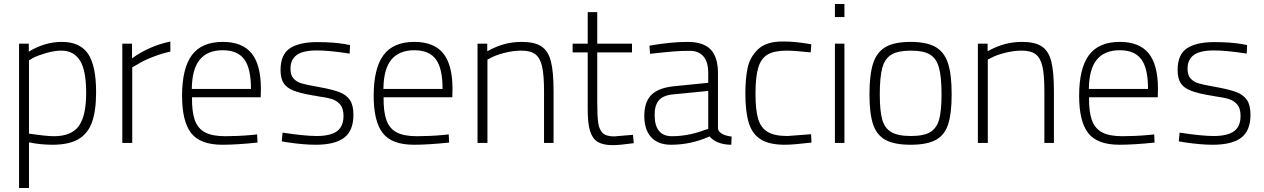

<svg xmlns="http://www.w3.org/2000/svg" viewBox="-20 -720 6364 967"><path d="M76 -500H125V-460Q206 -509 291 -509Q383 -509 423.5 -449Q464 -389 464 -256Q464 -161 443 -103.5Q422 -46 374 -18.5Q326 9 245 9Q184 9 126 -3V227H76ZM414 -252Q414 -366 382.5 -415.5Q351 -465 289 -465Q255 -465 214.5 -453.5Q174 -442 148 -429L126 -416V-47Q214 -34 252 -34Q340 -34 377 -85.5Q414 -137 414 -252Z M596 -500H645V-426Q730 -488 838 -511V-460Q797 -452 746.5 -432Q696 -412 673 -396L646 -381V0H596Z M897 -237Q897 -376 946.5 -442.5Q996 -509 1102 -509Q1200 -509 1247 -451.5Q1294 -394 1294 -272L1293 -230H947Q946 -158 961 -115.5Q976 -73 1012.5 -53.5Q1049 -34 1114 -34Q1141 -34 1177.5 -35.5Q1214 -37 1245 -40L1275 -43L1277 -2Q1173 9 1100 9Q988 9 942.5 -50Q897 -109 897 -237ZM1244 -272Q1244 -376 1210 -421.5Q1176 -467 1102 -467Q1025 -467 986 -419.5Q947 -372 946 -272Z M1429 -3 1399 -8 1403 -52Q1516 -35 1574 -35Q1644 -35 1677 -59Q1710 -83 1710 -136Q1710 -174 1693.5 -193.5Q1677 -213 1651.5 -221Q1626 -229 1581 -235Q1574 -237 1558 -239Q1493 -250 1458 -264Q1423 -278 1408 -302Q1393 -326 1393 -367Q1393 -446 1440.5 -477Q1488 -508 1578 -508Q1658 -508 1717 -498L1743 -493L1741 -450Q1639 -466 1576 -466Q1506 -466 1474.5 -443Q1443 -420 1443 -374Q1443 -342 1458 -325Q1473 -308 1497.5 -300.5Q1522 -293 1569 -285Q1576 -283 1590 -281Q1656 -269 1690.5 -255.5Q1725 -242 1742.5 -216Q1760 -190 1760 -142Q1760 -62 1713.5 -26.5Q1667 9 1570 9Q1509 9 1429 -3Z M1862 -237Q1862 -376 1911.5 -442.5Q1961 -509 2067 -509Q2165 -509 2212 -451.5Q2259 -394 2259 -272L2258 -230H1912Q1911 -158 1926 -115.5Q1941 -73 1977.5 -53.5Q2014 -34 2079 -34Q2106 -34 2142.5 -35.5Q2179 -37 2210 -40L2240 -43L2242 -2Q2138 9 2065 9Q1953 9 1907.5 -50Q1862 -109 1862 -237ZM2209 -272Q2209 -376 2175 -421.5Q2141 -467 2067 -467Q1990 -467 1951 -419.5Q1912 -372 1911 -272Z M2385 -500H2434V-462Q2482 -488 2523 -498.5Q2564 -509 2608 -509Q2672 -509 2706.5 -486.5Q2741 -464 2754.5 -411.5Q2768 -359 2768 -261V0H2720V-260Q2720 -341 2710.5 -384Q2701 -427 2677 -446Q2653 -465 2606 -465Q2565 -465 2522 -454Q2479 -443 2457 -431L2435 -420V0H2385Z M2940 -169V-456H2864V-500H2940V-659H2988V-500H3163V-456H2988V-203Q2988 -134 2993 -100.5Q2998 -67 3015.5 -50Q3033 -33 3073 -33L3168 -41L3172 1Q3102 11 3066 11Q3018 11 2991 -5Q2964 -21 2952 -59.5Q2940 -98 2940 -169Z M3225 -136Q3225 -205 3259 -240.5Q3293 -276 3368 -285L3547 -303V-351Q3547 -409 3522.5 -436.5Q3498 -464 3455 -464Q3411 -464 3373 -461Q3335 -458 3254 -449L3251 -490Q3359 -509 3443 -509Q3522 -509 3559 -471Q3596 -433 3596 -351V-74Q3597 -58 3615 -47Q3633 -36 3665 -32L3663 9Q3627 9 3598.5 -2Q3570 -13 3554 -33Q3460 9 3360 9Q3294 9 3259.5 -29Q3225 -67 3225 -136ZM3520 -62 3547 -71V-262L3374 -245Q3322 -241 3299.5 -216Q3277 -191 3277 -142Q3277 -34 3364 -34Q3442 -34 3520 -62Z M3734 -250Q3734 -322 3745 -376.5Q3756 -431 3797 -471Q3838 -511 3921 -511Q3952 -511 3982 -508.5Q4012 -506 4066 -497L4063 -456Q3984 -465 3941 -465Q3880 -465 3846.5 -445.5Q3813 -426 3799 -379.5Q3785 -333 3785 -247Q3785 -166 3798.5 -121Q3812 -76 3846.5 -55.5Q3881 -35 3946 -35L4065 -44L4067 -2Q3976 9 3933 9Q3856 9 3813 -17Q3770 -43 3752 -99Q3734 -155 3734 -250Z M4185 0ZM4185 -500H4233V0H4185ZM4185 -700H4233V-634H4185Z M4359 -245Q4359 -346 4378 -402.5Q4397 -459 4441.5 -484Q4486 -509 4566 -509Q4647 -509 4691.5 -483.5Q4736 -458 4754.5 -401.5Q4773 -345 4773 -245Q4773 -149 4755.5 -94.5Q4738 -40 4693.5 -15.5Q4649 9 4566 9Q4484 9 4439.5 -15.5Q4395 -40 4377 -94.5Q4359 -149 4359 -245ZM4722 -245Q4722 -333 4709 -379.5Q4696 -426 4663.5 -445.5Q4631 -465 4568 -465Q4504 -465 4470.5 -445.5Q4437 -426 4424 -379.5Q4411 -333 4411 -245Q4411 -163 4423 -119Q4435 -75 4468.5 -55Q4502 -35 4568 -35Q4633 -35 4665.5 -55Q4698 -75 4710 -118.5Q4722 -162 4722 -245Z M4905 -500H4954V-462Q5002 -488 5043 -498.5Q5084 -509 5128 -509Q5192 -509 5226.5 -486.5Q5261 -464 5274.5 -411.5Q5288 -359 5288 -261V0H5240V-260Q5240 -341 5230.5 -384Q5221 -427 5197 -446Q5173 -465 5126 -465Q5085 -465 5042 -454Q4999 -443 4977 -431L4955 -420V0H4905Z M5415 -237Q5415 -376 5464.5 -442.5Q5514 -509 5620 -509Q5718 -509 5765 -451.5Q5812 -394 5812 -272L5811 -230H5465Q5464 -158 5479 -115.5Q5494 -73 5530.5 -53.5Q5567 -34 5632 -34Q5659 -34 5695.5 -35.5Q5732 -37 5763 -40L5793 -43L5795 -2Q5691 9 5618 9Q5506 9 5460.5 -50Q5415 -109 5415 -237ZM5762 -272Q5762 -376 5728 -421.5Q5694 -467 5620 -467Q5543 -467 5504 -419.5Q5465 -372 5464 -272Z M5947 -3 5917 -8 5921 -52Q6034 -35 6092 -35Q6162 -35 6195 -59Q6228 -83 6228 -136Q6228 -174 6211.5 -193.5Q6195 -213 6169.5 -221Q6144 -229 6099 -235Q6092 -237 6076 -239Q6011 -250 5976 -264Q5941 -278 5926 -302Q5911 -326 5911 -367Q5911 -446 5958.5 -477Q6006 -508 6096 -508Q6176 -508 6235 -498L6261 -493L6259 -450Q6157 -466 6094 -466Q6024 -466 5992.5 -443Q5961 -420 5961 -374Q5961 -342 5976 -325Q5991 -308 6015.5 -300.5Q6040 -293 6087 -285Q6094 -283 6108 -281Q6174 -269 6208.5 -255.5Q6243 -242 6260.5 -216Q6278 -190 6278 -142Q6278 -62 6231.5 -26.5Q6185 9 6088 9Q6027 9 5947 -3Z"/></svg>

Font: Cairo Light
Style: Regular
Weight: 300
Designer: Mohamed Gaber, the designers of Titillium
Foundry: Kief Type Foundry
Version: Version 2.009; ttfautohint (v1.5.33-1714) -l 8 -r 50 -G 200 